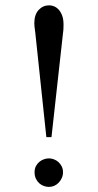

<svg xmlns="http://www.w3.org/2000/svg" viewBox="-20 -698 373 732"><path d="M220.2 -41.5Q220.2 -29.8 215.8 -19.8Q211.4 -9.8 204.1 -2Q196.8 5.9 187 10.3Q177.2 14.6 166.5 14.6Q158.2 14.6 148.4 11.5Q138.7 8.3 130.6 1.5Q122.6 -5.4 117.2 -16.1Q111.8 -26.9 111.8 -41.5Q111.8 -54.7 116.9 -64.5Q122.1 -74.2 129.9 -80.8Q137.7 -87.4 147.5 -90.8Q157.2 -94.2 166.5 -94.2Q175.8 -94.2 185.5 -90.6Q195.3 -86.9 202.9 -80.1Q210.4 -73.2 215.3 -63.5Q220.2 -53.7 220.2 -41.5ZM222.2 -604.5Q222.2 -598.6 221.9 -590.1Q221.7 -581.5 220.2 -571.8L176.3 -175.3H156.7L114.7 -571.8Q112.3 -588.9 111.6 -596.2Q110.8 -603.5 110.8 -608.9Q110.8 -642.1 127.2 -659.9Q143.6 -677.7 167.5 -677.7Q176.8 -677.7 186.3 -673.8Q195.8 -669.9 203.9 -661.1Q211.9 -652.3 217 -638.4Q222.2 -624.5 222.2 -604.5Z"/></svg>

Font: Doulos SIL Eur
Style: Regular
Weight: 400
Designer: Walt Agee, Victor Gaultney, Peter Martin, Debbi Hosken, Becca Hirsbrunner
Foundry: SIL International
Version: Version 5.000